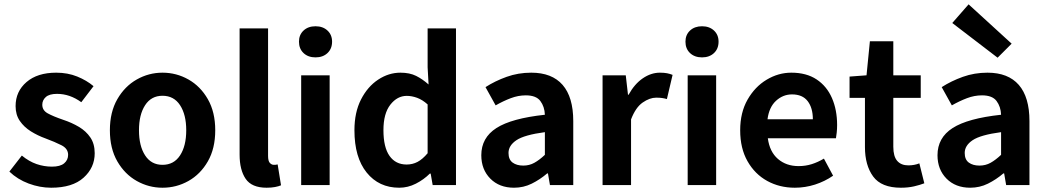

<svg xmlns="http://www.w3.org/2000/svg" viewBox="-20 -857 4851 889"><path d="M216.8 12.2Q164.6 12.2 112.8 -7.1Q61 -26.4 23.4 -62.5L81.1 -136.7Q114.3 -109.4 149.2 -97.4Q184.1 -85.4 220.7 -85.4Q258.8 -85.4 277.1 -100.8Q295.4 -116.2 295.4 -140.1Q295.4 -168.9 264.4 -184.6Q233.4 -200.2 191.4 -215.8Q154.8 -229 123 -248.8Q91.3 -268.6 71.8 -297.1Q52.2 -325.7 52.2 -365.7Q52.2 -433.6 102.8 -477.1Q153.3 -520.5 240.2 -520.5Q293.5 -520.5 337.4 -502.7Q381.3 -484.9 413.1 -458L356.4 -383.8Q303.2 -422.4 244.1 -422.4Q208.5 -422.4 192.1 -407.7Q175.8 -393.1 175.8 -372.1Q175.8 -346.2 200.7 -332.3Q225.6 -318.4 272.9 -302.2Q312.5 -289.1 345.5 -269.5Q378.4 -250 398.4 -220.5Q418.5 -190.9 418.5 -147.5Q418.5 -80.6 366.9 -34.2Q315.4 12.2 216.8 12.2Z M732.4 12.2Q668.9 12.2 613.3 -19Q557.6 -50.3 523.2 -109.9Q488.8 -169.4 488.8 -253.9Q488.8 -337.9 523.2 -397.7Q557.6 -457.5 613.3 -489Q668.9 -520.5 732.4 -520.5Q796.9 -520.5 852.5 -489Q908.2 -457.5 942.4 -397.7Q976.6 -337.9 976.6 -253.9Q976.6 -169.4 942.4 -109.9Q908.2 -50.3 852.5 -19Q796.9 12.2 732.4 12.2ZM732.4 -93.8Q785.2 -93.8 813.7 -137.5Q842.3 -181.2 842.3 -253.9Q842.3 -326.2 813.7 -369.9Q785.2 -413.6 732.4 -413.6Q680.2 -413.6 651.9 -369.9Q623.5 -326.2 623.5 -253.9Q623.5 -181.2 651.9 -137.5Q680.2 -93.8 732.4 -93.8Z M1214.4 12.2Q1145.5 12.2 1117.4 -29.1Q1089.4 -70.3 1089.4 -141.1V-725.6H1221.2V-135.3Q1221.2 -111.3 1229.5 -102.5Q1237.8 -93.8 1247.6 -93.8Q1251.5 -93.8 1255.4 -94Q1259.3 -94.2 1265.6 -95.7L1281.2 1Q1270 5.9 1253.2 9Q1236.3 12.2 1214.4 12.2Z M1374.5 0V-508.3H1506.3V0ZM1440.9 -591.3Q1406.7 -591.3 1385.5 -611.3Q1364.3 -631.3 1364.3 -664.1Q1364.3 -695.8 1385.5 -715.6Q1406.7 -735.4 1440.9 -735.4Q1475.1 -735.4 1496.3 -715.6Q1517.6 -695.8 1517.6 -664.1Q1517.6 -631.3 1496.3 -611.3Q1475.1 -591.3 1440.9 -591.3Z M1828.6 12.2Q1734.4 12.2 1677.7 -58.1Q1621.1 -128.4 1621.1 -253.9Q1621.1 -336.9 1651.6 -396.5Q1682.1 -456.1 1731 -488.3Q1779.8 -520.5 1834 -520.5Q1877 -520.5 1906.7 -505.6Q1936.5 -490.7 1964.4 -465.8L1960 -545.4V-725.6H2091.3V0H1983.4L1974.1 -53.2H1970.2Q1942.4 -25.4 1905.5 -6.6Q1868.7 12.2 1828.6 12.2ZM1862.8 -95.2Q1890.1 -95.2 1913.3 -107.4Q1936.5 -119.6 1960 -147.5V-373.5Q1936 -395 1911.4 -404.1Q1886.7 -413.1 1863.3 -413.1Q1819.3 -413.1 1787.4 -372.3Q1755.4 -331.5 1755.4 -254.4Q1755.4 -174.8 1783.7 -135Q1812 -95.2 1862.8 -95.2Z M2359.9 12.2Q2292 12.2 2250.2 -30Q2208.5 -72.3 2208.5 -138.2Q2208.5 -219.2 2278.6 -264.2Q2348.6 -309.1 2502.9 -325.7Q2501.5 -363.3 2481.9 -389.4Q2462.4 -415.5 2414.6 -415.5Q2379.4 -415.5 2344.7 -402.3Q2310.1 -389.2 2274.9 -369.1L2228 -453.6Q2272 -481.9 2325.7 -501.2Q2379.4 -520.5 2439.9 -520.5Q2535.6 -520.5 2585 -463.9Q2634.3 -407.2 2634.3 -296.4V0H2526.4L2517.1 -54.2H2513.7Q2480 -25.4 2441.9 -6.6Q2403.8 12.2 2359.9 12.2ZM2402.8 -90.3Q2431.2 -90.3 2454.3 -103.3Q2477.5 -116.2 2502.9 -140.1V-245.1Q2407.7 -232.4 2371.1 -207.8Q2334.5 -183.1 2334.5 -148.9Q2334.5 -118.2 2353.5 -104.2Q2372.6 -90.3 2402.8 -90.3Z M2770 0V-508.3H2877.4L2887.7 -418.5H2890.6Q2918 -468.3 2956.3 -494.4Q2994.6 -520.5 3035.2 -520.5Q3055.2 -520.5 3068.8 -517.8Q3082.5 -515.1 3094.2 -510.3L3067.9 -398.4Q3055.2 -401.9 3044.7 -403.3Q3034.2 -404.8 3018.1 -404.8Q2988.3 -404.8 2955.8 -382.3Q2923.3 -359.9 2901.9 -304.2V0Z M3164.1 0V-508.3H3295.9V0ZM3230.5 -591.3Q3196.3 -591.3 3175 -611.3Q3153.8 -631.3 3153.8 -664.1Q3153.8 -695.8 3175 -715.6Q3196.3 -735.4 3230.5 -735.4Q3264.6 -735.4 3285.9 -715.6Q3307.1 -695.8 3307.1 -664.1Q3307.1 -631.3 3285.9 -611.3Q3264.6 -591.3 3230.5 -591.3Z M3660.2 12.2Q3589.4 12.2 3532.2 -19.3Q3475.1 -50.8 3441.2 -110.4Q3407.2 -169.9 3407.2 -253.9Q3407.2 -335.9 3441.4 -395.8Q3475.6 -455.6 3529.8 -488Q3584 -520.5 3644 -520.5Q3713.9 -520.5 3761 -489.3Q3808.1 -458 3832 -403.3Q3856 -348.6 3856 -277.8Q3856 -259.8 3854.2 -243.2Q3852.5 -226.6 3850.6 -216.8H3535.2Q3543.5 -154.3 3582 -121.1Q3620.6 -87.9 3677.7 -87.9Q3709.5 -87.9 3738.3 -96.9Q3767.1 -106 3794.9 -122.6L3837.4 -43.5Q3799.3 -17.1 3753.7 -2.4Q3708 12.2 3660.2 12.2ZM3533.7 -304.7H3743.7Q3743.7 -357.4 3719.7 -388.7Q3695.8 -419.9 3647 -419.9Q3605.5 -419.9 3573.2 -390.4Q3541 -360.8 3533.7 -304.7Z M4151.4 12.2Q4061 12.2 4022.9 -39.8Q3984.9 -91.8 3984.9 -176.3V-403.8H3913.6V-502.4L3992.2 -508.3L4007.8 -666H4116.2V-508.3H4243.2V-403.8H4116.2V-177.7Q4116.2 -132.8 4134.3 -112.1Q4152.3 -91.3 4186 -91.3Q4213.4 -91.3 4236.8 -100.6L4259.8 -8.3Q4239.7 -0.5 4212.2 5.9Q4184.6 12.2 4151.4 12.2Z M4472.2 12.2Q4404.3 12.2 4362.5 -30Q4320.8 -72.3 4320.8 -138.2Q4320.8 -219.2 4390.9 -264.2Q4460.9 -309.1 4615.2 -325.7Q4613.8 -363.3 4594.2 -389.4Q4574.7 -415.5 4526.9 -415.5Q4491.7 -415.5 4457 -402.3Q4422.4 -389.2 4387.2 -369.1L4340.3 -453.6Q4384.3 -481.9 4438 -501.2Q4491.7 -520.5 4552.2 -520.5Q4647.9 -520.5 4697.3 -463.9Q4746.6 -407.2 4746.6 -296.4V0H4638.7L4629.4 -54.2H4626Q4592.3 -25.4 4554.2 -6.6Q4516.1 12.2 4472.2 12.2ZM4515.1 -90.3Q4543.5 -90.3 4566.7 -103.3Q4589.8 -116.2 4615.2 -140.1V-245.1Q4520 -232.4 4483.4 -207.8Q4446.8 -183.1 4446.8 -148.9Q4446.8 -118.2 4465.8 -104.2Q4484.9 -90.3 4515.1 -90.3ZM4599.1 -589.8 4389.2 -750.5 4464.8 -836.9 4664.1 -654.8Z"/></svg>

Font: Akatab ExtraBold
Style: Regular
Weight: 800
Designer: SIL International
Foundry: SIL International
Version: Version 3.000